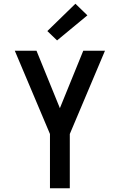

<svg xmlns="http://www.w3.org/2000/svg" viewBox="-20 -1006 640 1026"><path d="M247 0V-290L59 -735H175L300 -428L425 -735H541L353 -290V0ZM285 -790 233 -840 383 -986 447 -924Z"/></svg>

Font: Iosevka SS04 Semibold Extended
Style: Regular
Weight: 600
Width: 7
Monospace: yes
Designer: Belleve Invis
Foundry: Belleve Invis
Version: Version 19.0.0; ttfautohint (v1.8.4)